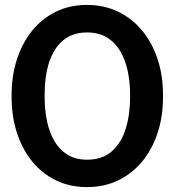

<svg xmlns="http://www.w3.org/2000/svg" viewBox="-20 -741 700 771"><path d="M329.6 10.3Q259.6 10.3 203.6 -17.3Q147.6 -44.9 108.1 -94.1Q68.6 -143.4 47.6 -208.8Q26.6 -274.3 26.6 -350.1V-360.9Q26.6 -436.2 47.6 -501.7Q68.7 -567.2 108.1 -616.5Q147.6 -665.8 203.4 -693.5Q259.3 -721.2 329 -721.2Q398.5 -721.2 454.9 -693.8Q511.3 -666.4 551.5 -617.4Q591.6 -568.4 613.1 -502.8Q634.6 -437.2 634.6 -360.9V-350.1Q634.6 -273.4 613.1 -207.9Q591.7 -142.3 551.7 -93.4Q511.6 -44.5 455.4 -17.1Q399.1 10.3 329.6 10.3ZM329.6 -99.7Q391 -99.7 429.1 -133.4Q467.1 -167.1 484.8 -224Q502.4 -280.9 502.4 -350.1V-361.9Q502.4 -409.2 493.3 -453.8Q484.2 -498.3 464 -533.7Q443.8 -569.1 410.5 -589.9Q377.1 -610.7 329 -610.7Q272.6 -610.7 234.7 -579.9Q196.9 -549.1 178.1 -493.2Q159.3 -437.2 159.3 -361.9V-350.1Q159.3 -299.4 168.8 -254.2Q178.3 -209 198.7 -174.2Q219.1 -139.5 251.5 -119.6Q283.8 -99.7 329.6 -99.7Z"/></svg>

Font: Hanuman
Style: Regular
Weight: 400
Designer: Danh Hong
Foundry: Danh Hong
Version: Version 9.000